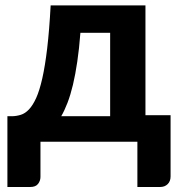

<svg xmlns="http://www.w3.org/2000/svg" viewBox="-20 -536 680 726"><path d="M530 -515.5V-100.5H625V131Q625 149.5 614 160.2Q603 171 586 171H499.5V0H133V133Q133 147.5 124 159.2Q115 171 95 171H8V-96.5H26.5Q43 -97 59 -102Q75 -107 89.5 -122.2Q104 -137.5 116.8 -165.5Q129.5 -193.5 140 -240Q150.5 -286.5 158.5 -354Q166.5 -421.5 171.5 -515.5ZM284 -412Q279.5 -352 272.2 -303Q265 -254 255.8 -215.2Q246.5 -176.5 235.2 -147.2Q224 -118 211.5 -96.5H396.5V-412Z"/></svg>

Font: Lato Heavy
Style: Regular
Weight: 800
Designer: Lukasz Dziedzic
Foundry: tyPoland Lukasz Dziedzic
Version: Version 2.007; 2014-02-27